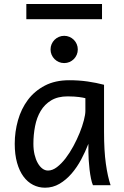

<svg xmlns="http://www.w3.org/2000/svg" viewBox="-20 -896 602 929"><path d="M393.1 -420.9Q387.2 -422.4 379.9 -423.8Q372.6 -425.3 362.5 -426.5Q352.5 -427.7 339.1 -428.7Q325.7 -429.7 307.6 -429.7Q259.8 -429.7 227.8 -410.4Q195.8 -391.1 176.8 -359.1Q157.7 -327.1 149.7 -285.6Q141.6 -244.1 141.6 -200.2Q141.6 -171.9 147.2 -148.2Q152.8 -124.5 162.6 -107.2Q172.4 -89.8 185.1 -80.3Q197.8 -70.8 212.4 -70.8Q233.9 -70.8 255.6 -87.4Q277.3 -104 297.4 -130.1Q317.4 -156.2 335 -188.7Q352.5 -221.2 365.5 -253.2Q378.4 -285.2 385.7 -313.5Q393.1 -341.8 393.1 -358.9ZM429.7 0Q424.3 -11.7 420.2 -32.2Q416 -52.7 413.3 -75.9Q410.6 -99.1 409.2 -122.1Q407.7 -145 407.7 -161.1V-200.2Q393.1 -162.1 372.8 -124.3Q352.5 -86.4 326.4 -56.2Q300.3 -25.9 268.1 -6.8Q235.8 12.2 197.8 12.2Q167 12.2 140.1 -1.5Q113.3 -15.1 93.5 -42Q73.7 -68.8 62.5 -108.6Q51.3 -148.4 51.3 -200.2Q51.3 -258.3 66.9 -313.7Q82.5 -369.1 114.7 -412.4Q147 -455.6 196.8 -481.7Q246.6 -507.8 314.9 -507.8Q362.3 -507.8 404.3 -501.7Q446.3 -495.6 483.4 -485.8V-258.8Q483.4 -166.5 492.2 -103.8Q501 -41 515.1 0ZM224.6 -656.7Q224.6 -670.4 229.7 -682.4Q234.9 -694.3 243.9 -703.4Q252.9 -712.4 264.9 -717.5Q276.9 -722.7 290.5 -722.7Q304.2 -722.7 316.2 -717.5Q328.1 -712.4 337.2 -703.4Q346.2 -694.3 351.3 -682.4Q356.4 -670.4 356.4 -656.7Q356.4 -643.1 351.3 -631.1Q346.2 -619.1 337.2 -610.1Q328.1 -601.1 316.2 -595.9Q304.2 -590.8 290.5 -590.8Q276.9 -590.8 264.9 -595.9Q252.9 -601.1 243.9 -610.1Q234.9 -619.1 229.7 -631.1Q224.6 -643.1 224.6 -656.7ZM107.4 -876.5H473.6V-803.2H107.4Z"/></svg>

Font: Andika Compact
Style: Regular
Weight: 400
Designer: Victor Gaultney, Annie Olsen, Julie Remington, Don Collingsworth, Eric Hays, Becca Hirsbrunner
Foundry: SIL International
Version: Version 5.000 ; LnSpcTght